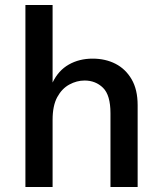

<svg xmlns="http://www.w3.org/2000/svg" viewBox="-20 -743 642 763"><path d="M81 0V-723H189V-415Q212 -463 253.5 -486.5Q295 -510 348 -510Q399 -510 439 -489.5Q479 -469 503 -428Q527 -387 527 -325V0H419V-293Q419 -365 389.5 -394Q360 -423 316 -423Q285 -423 255.5 -407Q226 -391 207.5 -357Q189 -323 189 -267V0Z"/></svg>

Font: Kantumruy Pro Medium
Style: Regular
Weight: 500
Designer: Sovichet Tep
Foundry: Sovichet Tep
Version: Version 1.002